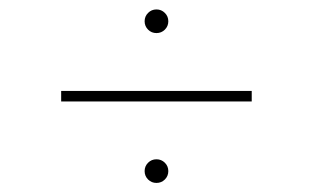

<svg xmlns="http://www.w3.org/2000/svg" viewBox="-20 -492 676 415"><path d="M524.1 -272.7H112.2V-295.5H524.1ZM318.2 -96.6Q307.5 -96.6 300.1 -104Q292.6 -111.5 292.6 -122.2Q292.6 -132.8 300.1 -140.3Q307.5 -147.7 318.2 -147.7Q328.8 -147.7 336.3 -140.3Q343.8 -132.8 343.8 -122.2Q343.8 -111.5 336.3 -104Q328.8 -96.6 318.2 -96.6ZM318.2 -420.5Q307.5 -420.5 300.1 -427.9Q292.6 -435.4 292.6 -446Q292.6 -456.7 300.1 -464.1Q307.5 -471.6 318.2 -471.6Q328.8 -471.6 336.3 -464.1Q343.8 -456.7 343.8 -446Q343.8 -435.4 336.3 -427.9Q328.8 -420.5 318.2 -420.5Z"/></svg>

Font: Linik Sans Thin
Style: Regular
Weight: 100
Designer: Fonts by Rasmus Andersson / Changes by Cristiano Sobral with parts from Marc Monis
Foundry: rsms
Version: Version 3.020; ttfautohint (v1.6)